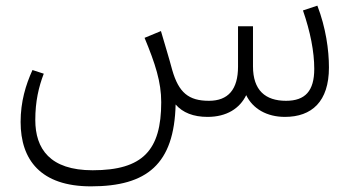

<svg xmlns="http://www.w3.org/2000/svg" viewBox="-20 -414 1249 680"><path d="M1104 -394 1053 -377C1079 -302 1093 -231 1093 -170C1093 -92 1061 -57 993 -57C920 -57 876 -94 876 -179V-321H823V-178C823 -97 788 -57 720 -57C648 -57 613 -86 590 -166C578 -211 566 -249 550 -304L492 -280C530 -188 551 -124 551 -52C551 118 486 189 308 189C157 189 105 113 105 11C105 -55 117 -106 135 -153L95 -166C71 -113 53 -54 53 18C53 152 124 246 302 246C501 246 597 167 602 -44C627 -15 665 0 715 0C783 0 829 -30 852 -77C875 -29 925 0 989 0C1084 0 1145 -54 1145 -175C1145 -237 1134 -316 1104 -394Z"/></svg>

Font: FiraGO Light
Style: Regular
Weight: 300
Designer: bBox Type
Foundry: bBox Type GmbH
Version: Version 1.001;PS 001.001;hotconv 1.0.88;makeotf.lib2.5.64775